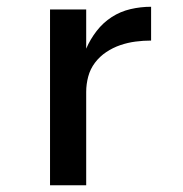

<svg xmlns="http://www.w3.org/2000/svg" viewBox="-20 -548 540 568"><path d="M128 0V-520H235V-404Q247 -432 266 -456.5Q285 -481 310.5 -497.5Q336 -514 366 -521Q396 -528 427 -528V-428Q404 -428 381 -425Q358 -422 336 -414.5Q314 -407 294.5 -394Q275 -381 261 -362.5Q247 -344 241 -321.5Q235 -299 235 -276V0Z"/></svg>

Font: Iosevka Aile Semibold
Style: Regular
Weight: 600
Designer: Belleve Invis
Foundry: Belleve Invis
Version: Version 31.1.0; ttfautohint (v1.8.4)